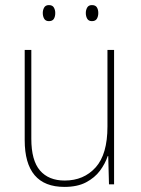

<svg xmlns="http://www.w3.org/2000/svg" viewBox="-20 -724 553 754"><path d="M428 -528V0H408L405 -111H403Q393 -81 372.5 -53.5Q352 -26 318 -8Q284 10 233 10Q77 10 77 -174V-528H103V-179Q103 -94 137 -54.5Q171 -15 234 -15Q309 -15 355.5 -66.5Q402 -118 402 -227V-528ZM148 -673Q148 -685 153.5 -694.5Q159 -704 172 -704Q186 -704 191.5 -694.5Q197 -685 197 -673Q197 -659 191.5 -650Q186 -641 172 -641Q159 -641 153.5 -650.5Q148 -660 148 -673ZM317 -673Q317 -685 322.5 -694.5Q328 -704 341 -704Q355 -704 360.5 -695Q366 -686 366 -673Q366 -660 360.5 -650.5Q355 -641 341 -641Q328 -641 322.5 -650.5Q317 -660 317 -673Z"/></svg>

Font: Noto Sans Myanmar UI SemiCondensed Thin
Style: Regular
Weight: 100
Width: 4
Designer: Monotype Design Team
Foundry: Monotype Imaging Inc.
Version: Version 2.103; ttfautohint (v1.8.4.7-5d5b)